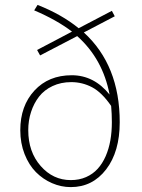

<svg xmlns="http://www.w3.org/2000/svg" viewBox="-20 -744 572 776"><path d="M94.2 -217.8Q94.2 -130.4 144.3 -73.2Q194.3 -16.1 266.1 -16.1Q300.3 -16.1 327.9 -28.3Q355.5 -40.5 374.8 -61.8Q394 -83 407 -112.5Q419.9 -142.1 426 -176.5Q432.1 -210.9 432.1 -250Q432.1 -284.2 429.2 -315.9Q391.6 -370.6 352.1 -391.4Q312.5 -412.1 268.1 -412.1Q226.1 -412.1 192.4 -396.2Q158.7 -380.4 137.7 -353.3Q116.7 -326.2 105.5 -291.5Q94.2 -256.8 94.2 -217.8ZM266.1 12.2Q227.1 12.2 190.4 -3.7Q153.8 -19.5 125.2 -48.3Q96.7 -77.1 79.3 -121.3Q62 -165.5 62 -217.8Q62 -315.9 119.1 -377.9Q176.3 -439.9 270 -439.9Q359.9 -439.9 422.9 -361.8Q395.5 -505.9 292 -598.1L142.1 -520L129.9 -542L271 -616.2Q209 -663.6 118.2 -702.1L131.8 -724.1Q229 -686 297.9 -629.9L432.1 -700.2L443.8 -678.2L318.8 -612.8Q463.9 -480.5 463.9 -250Q463.9 -130.9 408.9 -59.3Q354 12.2 266.1 12.2Z"/></svg>

Font: Source Sans 3 ExtraLight
Style: Regular
Weight: 200
Designer: Paul D. Hunt
Foundry: Adobe
Version: Version 3.052;hotconv 1.1.0;makeotfexe 2.6.0